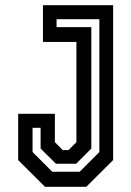

<svg xmlns="http://www.w3.org/2000/svg" viewBox="-20 -720 506 740"><path d="M153.5 0 50 -103V-281.5H191.5V-172L222 -141.5H244L274.5 -172V-558.5H145.5V-700H416V-103L312.5 0ZM181.5 -58H287L363 -134V-646H198V-615.5H332V-147.5L273.5 -89H195.5L136.5 -147.5V-227.5H105.5V-134Z"/></svg>

Font: Tourney Condensed SemiBold
Style: Regular
Weight: 600
Width: 3
Designer: Tyler Finck
Foundry: Etcetera Type Co
Version: Version 1.010; ttfautohint (v1.8.3)